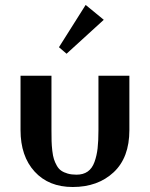

<svg xmlns="http://www.w3.org/2000/svg" viewBox="-20 -746 606 776"><path d="M63 0ZM218.3 -528.8ZM218.3 -528.8ZM326.2 -726.1 399.4 -666 249 -528.8 218.3 -555.2ZM188 -439.9V-220.2Q188 -192.9 188.5 -175.3Q189 -157.7 191.4 -136.7Q193.8 -115.7 198 -102.8Q202.1 -89.8 209.5 -76.7Q216.8 -63.5 227.5 -56.2Q238.3 -48.8 253.7 -44.4Q269 -40 289.1 -40Q316.4 -40 334.5 -52.7Q352.5 -65.4 361.8 -91.1Q371.1 -116.7 374.5 -146.7Q377.9 -176.8 377.9 -220.2V-439.9H502.9V-220.2Q502.9 -108.9 439.2 -49.6Q375.5 9.8 273.9 9.8Q176.8 9.8 119.9 -52.5Q63 -114.7 63 -220.2V-439.9Z"/></svg>

Font: Pfennig
Style: Bold
Weight: 700
Version: Version 20120410 ; ttfautohint (v0.8)